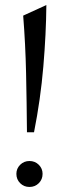

<svg xmlns="http://www.w3.org/2000/svg" viewBox="-20 -727 234 762"><path d="M87 -202Q86 -321 83.5 -436.5Q81 -552 72 -665L164 -707Q163 -593 152 -463Q141 -333 115 -202ZM97 15Q75 15 60 0Q45 -15 45 -37Q45 -58 60 -73Q75 -88 97 -88Q119 -88 134 -73Q149 -58 149 -37Q149 -15 134 0Q119 15 97 15Z"/></svg>

Font: Bona Nova SC
Style: Regular
Weight: 400
Designer: Mateusz Machalski
Foundry: Capitalics
Version: Version 4.001; ttfautohint (v1.8.4.7-5d5b)